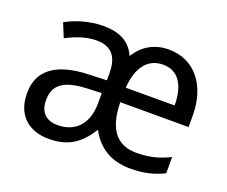

<svg xmlns="http://www.w3.org/2000/svg" viewBox="-96 -694 1008 853"><g transform="rotate(20 408.0 -268.0)"><path d="M570 -546C502 -546 448 -514 415 -459C388 -519 338 -545 260 -545C198 -545 131 -525 86 -499L113 -433C154 -455 204 -474 254 -474C316 -474 357 -444 357 -357V-323L272 -320C118 -315 43 -256 43 -149C43 -40 112 10 203 10C301 10 351 -34 395 -103C434 -28 500 10 587 10C651 10 696 -1 746 -25V-102C697 -78 652 -65 590 -65C498 -65 448 -124 446 -252H769V-306C769 -449 692 -546 570 -546ZM569 -474C643 -474 678 -413 678 -321H447C454 -420 497 -474 569 -474ZM355 -262V-214C355 -110 296 -61 219 -61C167 -61 133 -88 133 -148C133 -216 171 -254 286 -259Z"/></g></svg>

Font: Noto Sans Thai
Style: Regular
Weight: 400
Designer: Monotype Design Team
Foundry: Monotype Imaging Inc.
Version: Version 1.901